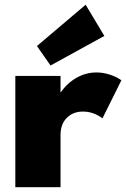

<svg xmlns="http://www.w3.org/2000/svg" viewBox="-20 -783 528 803"><path d="M44.1 0V-465.5H233.2V-395.9Q261.8 -436.4 300.9 -458.2Q340 -480 383.2 -480Q411.4 -480 439.3 -470.9Q467.3 -461.8 487.7 -447.3L408.6 -288.2Q370.5 -316.4 326.8 -316.4Q285.5 -316.4 259.3 -290Q233.2 -263.6 233.2 -219.1V0ZM191.4 -509.1 134.5 -590.5 338.2 -763.2 416.4 -632.7Z"/></svg>

Font: Spartan MB Black
Style: Regular
Weight: 900
Designer: Matt Bailey, Mirko Velimirovic
Foundry: Matt Bailey
Version: Version 1.005